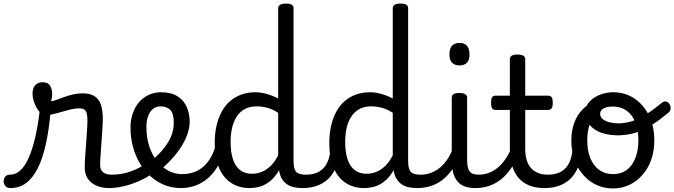

<svg xmlns="http://www.w3.org/2000/svg" viewBox="-114 -1035 3771 1074"><path d="M-55 17Q-74 17 -83.5 5.5Q-93 -6 -93.5 -20.5Q-94 -35 -85 -46.5Q-76 -58 -57 -58Q-26 -58 0 -82Q26 -106 47 -153.5Q68 -201 84 -271Q100 -341 110 -433L170 -424Q161 -312 142.5 -229Q124 -146 96 -91.5Q68 -37 30.5 -10Q-7 17 -55 17ZM491 17Q468 17 445 10.5Q422 4 402.5 -9.5Q383 -23 371.5 -45.5Q360 -68 360 -100Q360 -125 362.5 -159Q365 -193 367.5 -230.5Q370 -268 372.5 -302Q375 -336 375 -361Q375 -400 365.5 -414.5Q356 -429 330 -429Q302 -429 266 -419Q230 -409 196 -399.5Q162 -390 141 -390Q123 -390 106.5 -409.5Q90 -429 79 -457.5Q68 -486 68 -513Q68 -531 74.5 -545Q81 -559 93.5 -567Q106 -575 124 -575Q155 -575 166.5 -555Q178 -535 178 -510Q178 -499 176 -488Q174 -477 171 -469Q181 -469 199.5 -475.5Q218 -482 242 -491Q266 -500 293.5 -506.5Q321 -513 348 -513Q388 -513 413 -498Q438 -483 449.5 -451.5Q461 -420 461 -369Q461 -346 458.5 -310.5Q456 -275 453.5 -237Q451 -199 448.5 -166Q446 -133 446 -115Q446 -84 463 -71Q480 -58 510 -58Q524 -58 531 -46.5Q538 -35 536.5 -20.5Q535 -6 524 5.5Q513 17 491 17Z M493 17Q474 17 467.5 5.5Q461 -6 465 -20.5Q469 -35 481 -46.5Q493 -58 512 -58Q568 -58 619.5 -77Q671 -96 708 -124Q722 -133 732 -128Q742 -123 747 -110.5Q752 -98 750.5 -84.5Q749 -71 738 -64Q706 -41 664.5 -22.5Q623 -4 579 6.5Q535 17 493 17Z M712 -121Q734 -136 753.5 -153.5Q773 -171 789 -189Q811 -214 826.5 -239.5Q842 -265 850 -292.5Q858 -320 858 -349Q858 -401 838 -420.5Q818 -440 784 -440Q770 -440 763.5 -452Q757 -464 757.5 -479.5Q758 -495 765.5 -507Q773 -519 787 -519Q844 -519 879.5 -496Q915 -473 931 -435.5Q947 -398 947 -355Q947 -321 934.5 -285Q922 -249 900 -214.5Q878 -180 849 -148Q828 -124 804 -103Q780 -82 754 -64Z M898 17Q849 17 806.5 0Q764 -17 729 -48Q694 -79 668.5 -121.5Q643 -164 629.5 -214.5Q616 -265 616 -321Q616 -364 628.5 -400.5Q641 -437 664 -463.5Q687 -490 718.5 -504.5Q750 -519 787 -519Q801 -519 807.5 -507Q814 -495 813.5 -479.5Q813 -464 805 -452Q797 -440 783 -440Q766 -440 752 -432.5Q738 -425 727.5 -410.5Q717 -396 711 -374.5Q705 -353 705 -324Q705 -266 720.5 -218Q736 -170 763.5 -135Q791 -100 827 -80.5Q863 -61 903 -61Q953 -61 990 -80Q1027 -99 1052 -134Q1077 -169 1091 -216Q1093 -224 1107 -225.5Q1121 -227 1133.5 -222.5Q1146 -218 1143 -208Q1131 -156 1109 -114.5Q1087 -73 1055 -43.5Q1023 -14 983.5 1.5Q944 17 898 17Z M1282 17Q1225 17 1181 -10.5Q1137 -38 1112 -94Q1087 -150 1087 -235Q1087 -287 1097 -331Q1107 -375 1126 -410Q1145 -445 1172.5 -469Q1200 -493 1236 -506Q1272 -519 1315 -519Q1345 -519 1378.5 -509.5Q1412 -500 1442 -484V-989Q1442 -1002 1453 -1008.5Q1464 -1015 1486 -1015Q1508 -1015 1518 -1008.5Q1528 -1002 1528 -989V-135Q1528 -90 1542.5 -74Q1557 -58 1597 -58Q1609 -58 1615 -46.5Q1621 -35 1619.5 -20.5Q1618 -6 1608 5.5Q1598 17 1578 17Q1550 17 1527.5 11.5Q1505 6 1489 -6Q1473 -18 1462.5 -35.5Q1452 -53 1448 -77L1447 -83Q1424 -43 1396 -21Q1368 1 1339 9Q1310 17 1282 17ZM1295 -63Q1324 -63 1350 -73.5Q1376 -84 1399.5 -106.5Q1423 -129 1442 -166V-404Q1411 -424 1381.5 -432Q1352 -440 1320 -440Q1294 -440 1271.5 -432Q1249 -424 1231.5 -408Q1214 -392 1201.5 -368Q1189 -344 1182.5 -312Q1176 -280 1176 -239Q1176 -184 1189 -144.5Q1202 -105 1228.5 -84Q1255 -63 1295 -63Z M1578 17Q1564 17 1557.5 5.5Q1551 -6 1552.5 -20.5Q1554 -35 1565 -46.5Q1576 -58 1597 -58Q1627 -58 1650.5 -66Q1674 -74 1691 -90Q1708 -106 1718.5 -130Q1729 -154 1733 -186Q1735 -201 1748 -205.5Q1761 -210 1773.5 -205.5Q1786 -201 1784 -186Q1780 -133 1763 -94.5Q1746 -56 1719 -31.5Q1692 -7 1656.5 5Q1621 17 1578 17Z M1923 17Q1866 17 1822 -10.5Q1778 -38 1753 -94Q1728 -150 1728 -235Q1728 -287 1738 -331Q1748 -375 1767 -410Q1786 -445 1813.5 -469Q1841 -493 1877 -506Q1913 -519 1956 -519Q1986 -519 2019.5 -509.5Q2053 -500 2083 -484V-989Q2083 -1002 2094 -1008.5Q2105 -1015 2127 -1015Q2149 -1015 2159 -1008.5Q2169 -1002 2169 -989V-135Q2169 -90 2183.5 -74Q2198 -58 2238 -58Q2250 -58 2256 -46.5Q2262 -35 2260.5 -20.5Q2259 -6 2249 5.5Q2239 17 2219 17Q2191 17 2168.5 11.5Q2146 6 2130 -6Q2114 -18 2103.5 -35.5Q2093 -53 2089 -77L2088 -83Q2065 -43 2037 -21Q2009 1 1980 9Q1951 17 1923 17ZM1936 -63Q1965 -63 1991 -73.5Q2017 -84 2040.5 -106.5Q2064 -129 2083 -166V-404Q2052 -424 2022.5 -432Q1993 -440 1961 -440Q1935 -440 1912.5 -432Q1890 -424 1872.5 -408Q1855 -392 1842.5 -368Q1830 -344 1823.5 -312Q1817 -280 1817 -239Q1817 -184 1830 -144.5Q1843 -105 1869.5 -84Q1896 -63 1936 -63Z M2219 17Q2205 17 2198.5 5.5Q2192 -6 2193.5 -20.5Q2195 -35 2206 -46.5Q2217 -58 2238 -58Q2271 -58 2299 -69Q2327 -80 2350 -100Q2373 -120 2390.5 -147Q2408 -174 2420 -205Q2426 -220 2437.5 -218.5Q2449 -217 2457.5 -207Q2466 -197 2463 -186Q2448 -138 2424.5 -100.5Q2401 -63 2370.5 -36.5Q2340 -10 2302 3.5Q2264 17 2219 17Z M2544 17Q2510 17 2485 7.5Q2460 -2 2444 -21.5Q2428 -41 2420.5 -70.5Q2413 -100 2413 -140V-489Q2413 -502 2423.5 -508.5Q2434 -515 2455 -515Q2477 -515 2488 -508.5Q2499 -502 2499 -489V-140Q2499 -95 2512.5 -76.5Q2526 -58 2563 -58Q2577 -58 2584 -46.5Q2591 -35 2589.5 -20.5Q2588 -6 2577 5.5Q2566 17 2544 17ZM2457 -669Q2429 -669 2414.5 -684.5Q2400 -700 2400 -731Q2400 -763 2414.5 -779Q2429 -795 2457 -795Q2484 -795 2498 -779Q2512 -763 2512 -731Q2513 -700 2498.5 -684.5Q2484 -669 2457 -669Z M2544 17Q2530 17 2523.5 5.5Q2517 -6 2518.5 -20.5Q2520 -35 2531 -46.5Q2542 -58 2563 -58Q2597 -58 2625.5 -70Q2654 -82 2677 -103Q2700 -124 2718.5 -153Q2737 -182 2750 -216Q2756 -231 2768 -229.5Q2780 -228 2788.5 -219Q2797 -210 2794 -199Q2778 -148 2754 -108Q2730 -68 2698.5 -40Q2667 -12 2628.5 2.5Q2590 17 2544 17Z M2932 17Q2884 17 2848 3Q2812 -11 2787.5 -39Q2763 -67 2750.5 -108Q2738 -149 2738 -203V-420H2660Q2645 -420 2639 -429Q2633 -438 2633 -460Q2633 -483 2639 -491.5Q2645 -500 2660 -500H2738V-704Q2738 -717 2748.5 -723.5Q2759 -730 2780 -730Q2802 -730 2813 -723.5Q2824 -717 2824 -704V-500H2950Q2965 -500 2971.5 -491.5Q2978 -483 2978 -460Q2978 -438 2971.5 -429Q2965 -420 2950 -420H2824V-203Q2824 -167 2832 -140Q2840 -113 2856 -95Q2872 -77 2895.5 -67.5Q2919 -58 2950 -58Q2964 -58 2971 -46.5Q2978 -35 2976.5 -20.5Q2975 -6 2964 5.5Q2953 17 2932 17Z M2932 17Q2918 17 2911.5 5.5Q2905 -6 2906.5 -20.5Q2908 -35 2919 -46.5Q2930 -58 2951 -58Q2981 -58 3004.5 -66Q3028 -74 3045 -90Q3062 -106 3072.5 -130Q3083 -154 3087 -186Q3089 -201 3102 -205.5Q3115 -210 3127.5 -205.5Q3140 -201 3138 -186Q3134 -133 3117 -94.5Q3100 -56 3073 -31.5Q3046 -7 3010.5 5Q2975 17 2932 17Z M3315 19Q3248 19 3195 -16Q3142 -51 3112 -111.5Q3082 -172 3082 -250Q3082 -303 3098 -347.5Q3114 -392 3146 -424.5Q3178 -457 3227 -475.5Q3276 -494 3342 -494L3340 -450Q3301 -450 3270 -436.5Q3239 -423 3216.5 -396.5Q3194 -370 3182.5 -333.5Q3171 -297 3171 -250Q3171 -192 3188.5 -149.5Q3206 -107 3238.5 -84Q3271 -61 3315 -61Q3348 -61 3374.5 -74Q3401 -87 3419 -112Q3437 -137 3447 -172Q3457 -207 3457 -250Q3457 -308 3440 -350.5Q3423 -393 3391 -416Q3359 -439 3315 -439Q3281 -439 3262 -428.5Q3243 -418 3243 -398Q3243 -381 3257.5 -369Q3272 -357 3295 -351Q3318 -345 3343 -345Q3377 -345 3412 -354.5Q3447 -364 3489.5 -389Q3532 -414 3587 -459Q3600 -470 3612 -467Q3624 -464 3631 -453Q3638 -442 3637.5 -428.5Q3637 -415 3625 -405Q3562 -352 3512.5 -324.5Q3463 -297 3422 -287.5Q3381 -278 3341 -278Q3296 -278 3254.5 -291Q3213 -304 3187 -333.5Q3161 -363 3161 -410Q3161 -442 3183.5 -466.5Q3206 -491 3241.5 -505Q3277 -519 3315 -519Q3382 -519 3434 -484.5Q3486 -450 3516 -389Q3546 -328 3546 -250Q3546 -203 3535 -162Q3524 -121 3503 -88Q3482 -55 3453.5 -31Q3425 -7 3390 6Q3355 19 3315 19Z"/></svg>

Font: Playwrite ES
Style: Regular
Weight: 400
Designer: Veronika Burian, José Scaglione
Foundry: TypeTogether
Version: Version 1.002